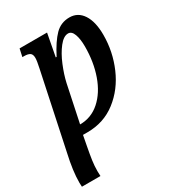

<svg xmlns="http://www.w3.org/2000/svg" viewBox="-201 -647 884 987"><g transform="rotate(-30 241.0 -153.0)"><path d="M-11 215Q-11 147 11 50L105 -395Q114 -436 114 -453Q114 -475 102.5 -482.5Q91 -490 69 -490H58L68 -536H231L206 -403H211Q248 -475 283 -510.5Q318 -546 369 -546Q419 -546 447.5 -502.5Q476 -459 476 -381Q476 -282 437 -191.5Q398 -101 325 -44.5Q252 12 155 12H128L117 70Q108 117 103.5 148.5Q99 180 99 211L100 240H-10Q-11 232 -11 215ZM364 -377Q364 -421 353.5 -449.5Q343 -478 322 -478Q295 -478 267.5 -443Q240 -408 219 -357Q198 -306 188 -261L142 -42Q209 -42 259.5 -87Q310 -132 337 -208.5Q364 -285 364 -377Z"/></g></svg>

Font: Noto Serif CondSemiBold
Style: Italic
Weight: 600
Width: 3
Italic angle: -12°
Designer: Monotype Design Team
Foundry: Monotype Imaging Inc.
Version: Version 1.001